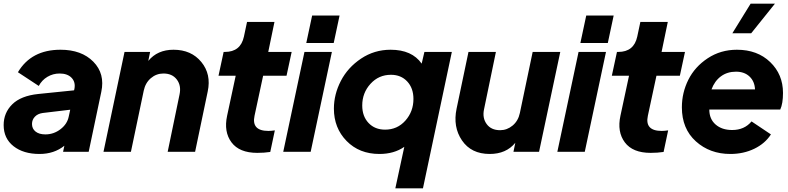

<svg xmlns="http://www.w3.org/2000/svg" viewBox="-23 -830 4309 1050"><path d="M308 -558Q423 -558 487.5 -492.5Q552 -427 531 -328L462 0H322L329 -33Q273 12 193 12Q105 12 51 -30.5Q-3 -73 -3 -146Q-3 -213 44 -259.5Q91 -306 186 -316L382 -336L384 -344Q391 -381 368.5 -404.5Q346 -428 303 -428Q267 -428 236.5 -410Q206 -392 189 -360L75 -435Q148 -558 308 -558ZM225 -95Q271 -95 308 -123.5Q345 -152 353 -193L361 -230L210 -212Q183 -208 167.5 -191.5Q152 -175 152 -152Q152 -126 171.5 -110.5Q191 -95 225 -95Z M926 -558Q1023 -558 1078 -491Q1133 -424 1113 -330L1044 0H894L959 -314Q969 -362 944 -395Q919 -428 871 -428Q832 -428 802 -402.5Q772 -377 763 -334L693 0H543L658 -546H798L788 -497Q838 -558 926 -558Z M1384 6Q1286 6 1243 -51.5Q1200 -109 1219 -197L1266 -416H1172L1200 -546H1207Q1293 -546 1311 -630L1328 -710H1478L1444 -546H1572L1544 -416H1416L1369 -197Q1351 -114 1445 -114Q1459 -114 1480 -117L1455 1Q1422 6 1384 6Z M1652 -595 1684 -745H1834L1802 -595ZM1526 0 1642 -546H1792L1676 0Z M2298 -546H2448L2290 200H2139L2188 -27Q2132 12 2052 12Q1942 12 1872.5 -59Q1803 -130 1803 -236Q1803 -314 1841 -387.5Q1879 -461 1951.5 -509.5Q2024 -558 2113 -558Q2230 -558 2283 -482ZM2083 -121Q2150 -121 2194 -170.5Q2238 -220 2238 -289Q2238 -348 2204 -384.5Q2170 -421 2115 -421Q2048 -421 2003 -371.5Q1958 -322 1958 -253Q1958 -194 1992.5 -157.5Q2027 -121 2083 -121Z M2890 -546H3041L2925 0H2785L2795 -49Q2745 12 2655 12Q2554 12 2503.5 -62Q2453 -136 2474 -236L2539 -546H2689L2624 -232Q2614 -185 2638.5 -151.5Q2663 -118 2712 -118Q2750 -118 2780.5 -143.5Q2811 -169 2820 -212Z M3151 -595 3183 -745H3333L3301 -595ZM3025 0 3141 -546H3291L3175 0Z M3535 6Q3437 6 3394 -51.5Q3351 -109 3370 -197L3417 -416H3323L3351 -546H3358Q3444 -546 3462 -630L3479 -710H3629L3595 -546H3723L3695 -416H3567L3520 -197Q3502 -114 3596 -114Q3610 -114 3631 -117L3606 1Q3573 6 3535 6Z M4215 -810 4085 -648H3982L4082 -810ZM4259 -322Q4259 -263 4244 -231H3856Q3856 -179 3890.5 -149Q3925 -119 3981 -119Q4048 -119 4087 -166L4193 -95Q4161 -45 4102 -16.5Q4043 12 3971 12Q3859 12 3782.5 -57Q3706 -126 3706 -243Q3706 -323 3741.5 -394Q3777 -465 3847.5 -511.5Q3918 -558 4007 -558Q4119 -558 4189 -490.5Q4259 -423 4259 -322ZM3868 -341H4106Q4104 -385 4076 -411.5Q4048 -438 4002 -438Q3954 -438 3919.5 -412.5Q3885 -387 3868 -341Z"/></svg>

Font: Plus Jakarta Display
Style: Bold Italic
Weight: 700
Italic angle: -12°
Designer: Gumpita Rahayu
Foundry: Tokotype Studio
Version: Version 1.000;hotconv 1.0.109;makeotfexe 2.5.65596